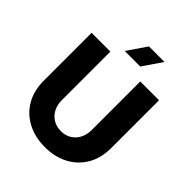

<svg xmlns="http://www.w3.org/2000/svg" viewBox="-244 -1040 1200 1200"><g transform="rotate(45 356.0 -440.5)"><path d="M355.7 12Q268.7 12 201.5 -23.1Q134.2 -58.3 96 -123.3Q57.7 -188.4 57.7 -277.7V-700H223.7V-268.7Q223.7 -230.2 239.8 -198.6Q256 -167 285.8 -148.3Q315.7 -129.7 356.2 -129.7Q396.7 -129.7 426.1 -148.2Q455.5 -166.8 471.6 -198.5Q487.7 -230.2 487.7 -268.7V-700H653.7V-277.7Q653.7 -188.4 615.4 -123.3Q577.1 -58.3 509.9 -23.1Q442.8 12 355.7 12ZM284.3 -766 371.3 -893.3H508.7L421.7 -766Z"/></g></svg>

Font: MuseoModerno Thin
Style: Regular
Weight: 100
Designer: Pablo Cosgaya, Héctor Gatti, Marcela Romero, and the Authors of The MuseoModerno Project.
Foundry: Omnibus-Type Team
Version: Version 1.003